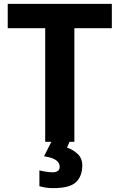

<svg xmlns="http://www.w3.org/2000/svg" viewBox="-20 -734 619 994"><path d="M365 0H214V-588H20V-714H559V-588H365ZM406 122Q406 178 373.5 209Q341 240 255 240Q233 240 215.5 237Q198 234 184 230V148Q198 152 218.5 155Q239 158 254 158Q268 158 278.5 151.5Q289 145 289 128Q289 110 271 96Q253 82 208 75L246 0H340L327 30Q357 40 381.5 62.5Q406 85 406 122Z"/></svg>

Font: Noto IKEA Simplified Chinese
Style: Bold
Weight: 700
Designer: Monotype Design Team
Foundry: Monotype Imaging Inc.
Version: Version 1.100